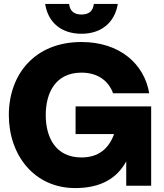

<svg xmlns="http://www.w3.org/2000/svg" viewBox="-20 -946 835 978"><path d="M363 12C494 12 576 -38 623 -124V0H750V-404H365V-263H561C534 -188 481 -144 395 -144C264 -144 213 -245 213 -360C213 -475 264 -576 395 -576C480 -576 534 -532 556 -471H740C715 -621 589 -732 395 -732C155 -732 25 -565 25 -360C25 -155 155 12 363 12ZM210 -926C225 -829 295 -774 395 -774C494 -774 564 -829 580 -926H458C454 -890 433 -872 395 -872C357 -872 336 -890 332 -926Z"/></svg>

Font: Aspekta 800
Style: Regular
Weight: 800
Designer: Ivo Dolenc
Version: Version 2.000